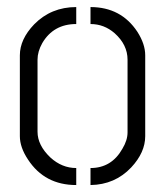

<svg xmlns="http://www.w3.org/2000/svg" viewBox="-20 -531 475 552"><path d="M37.1 -139.6V-372.1Q37.1 -418 78.1 -460.9Q127 -510.7 199.2 -510.7V-461.9Q133.8 -461.9 101.6 -407.2Q87.9 -382.8 87.9 -359.4V-152.3Q87.9 -113.3 125 -78.1Q158.2 -47.9 199.2 -47.9V1Q108.4 1 60.5 -72.3Q37.1 -107.4 37.1 -139.6ZM240.2 1V-47.9Q300.8 -47.9 332 -103.5Q346.7 -127.9 346.7 -150.4V-359.4Q346.7 -402.3 309.6 -435.5Q279.3 -461.9 240.2 -461.9V-510.7Q328.1 -510.7 375 -439.5Q397.5 -404.3 397.5 -372.1V-139.6Q397.5 -92.8 357.4 -49.8Q310.5 0 240.2 1Z"/></svg>

Font: Post No Bills Jaffna
Style: Regular
Weight: 400
Designer: Kosala Senevirathne, Siva Puranthara, Lasantha Premarathna, Tharique Azeez
Foundry: Mooniak
Version: Version 1.220 ; ttfautohint (v1.6)